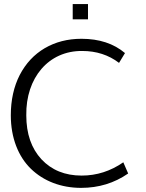

<svg xmlns="http://www.w3.org/2000/svg" viewBox="-20 -914 721 945"><path d="M413.1 -818.8V-894H337.9V-818.8ZM379.4 10.7C465.3 10.7 542.5 -12.7 610.8 -60.1L586.9 -115.2C524.4 -71.8 456.1 -49.8 381.8 -49.8C299.8 -49.8 233.9 -76.7 184.1 -129.9C134.3 -183.6 109.4 -255.9 109.4 -346.2C106.4 -530.8 219.2 -665 384.8 -663.1C454.1 -663.1 514.6 -643.6 565.9 -604.5L595.2 -652.8C539.6 -699.7 468.3 -723.1 380.9 -723.1C313 -723.1 252.9 -707.5 200.2 -676.8C147.9 -646 106.9 -602.1 77.1 -544.9C47.9 -487.8 33.2 -421.4 33.2 -346.2C33.2 -235.4 70.3 -143.1 132.3 -83C194.3 -22.9 280.3 10.7 379.4 10.7Z"/></svg>

Font: Ride Light
Style: Regular
Weight: 300
Version: Version 3.000